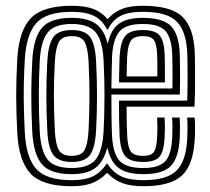

<svg xmlns="http://www.w3.org/2000/svg" viewBox="-20 -629 719 658"><path d="M226 9.2Q125.8 9.2 85.1 -33.6Q44.5 -76.5 39.2 -173.5Q35.5 -242.2 35.5 -300.4Q35.5 -358.5 39.2 -427Q44.8 -524.5 86 -566.9Q127.2 -609.2 226 -609.2Q270 -609.2 298.8 -598.8Q327.5 -588.2 347.8 -564.2H349.8Q370 -587.5 397.8 -598.4Q425.5 -609.2 469.2 -609.2Q565.8 -609.2 604.9 -571.8Q644 -534.2 647.5 -449.2Q648 -433.2 648.4 -400.9Q648.8 -368.5 648.4 -331.4Q648 -294.2 646.5 -263.5H413.8Q414 -230.5 414.5 -204.6Q415 -178.8 416 -162.5Q417.8 -125.5 428.1 -110.1Q438.5 -94.8 471 -94.8Q499.5 -94.8 508.2 -109.4Q517 -124 518.5 -160.2Q519.2 -176.8 519.4 -190.6Q519.5 -204.5 518.5 -226.2H544Q545.2 -207 545.2 -191Q545.2 -175 544.2 -158.5Q542.2 -112.5 527.5 -93.2Q512.8 -74 471 -74Q426.2 -74 409.6 -93.5Q393 -113 390 -160.2Q388.8 -183.5 388.2 -218Q387.8 -252.5 387.8 -284.2H621.8Q622.8 -316 622.9 -350Q623 -384 622.6 -410.6Q622.2 -437.2 621.8 -447Q618.2 -523 585.1 -555.8Q552 -588.5 469.2 -588.5Q420.5 -588.5 393 -574.4Q365.5 -560.2 349.8 -527.8H347Q330.8 -560.2 302.4 -574.4Q274 -588.5 226 -588.5Q139 -588.5 104.5 -549.9Q70 -511.2 65 -425.5Q62.2 -377.2 61.6 -337.2Q61 -297.2 61.9 -258.5Q62.8 -219.8 65 -175.2Q69.5 -88.8 104.1 -50.1Q138.8 -11.5 226 -11.5Q270.8 -11.5 298.5 -24.8Q326.2 -38 345.5 -68.2H348.2Q367.2 -37.8 395.6 -24.6Q424 -11.5 471 -11.5Q551.5 -11.5 584.9 -44.2Q618.2 -77 621.8 -155.8Q622.5 -170.2 622.6 -189.9Q622.8 -209.5 621.2 -226.2H647Q648.5 -210.5 648.5 -190.4Q648.5 -170.2 647.5 -154.5Q643.2 -65 603.9 -27.9Q564.5 9.2 471 9.2Q429 9.2 400.4 -1.1Q371.8 -11.5 348 -35.8H346Q323 -11.8 294.9 -1.2Q266.8 9.2 226 9.2ZM226 -32.2Q152.5 -32.2 123.6 -66.2Q94.8 -100.2 90.5 -177.8Q87.2 -244.5 87.2 -302.5Q87.2 -360.5 90.8 -423.8Q95.2 -501 124.4 -534.4Q153.5 -567.8 226 -567.8Q279.2 -567.8 307.9 -547.9Q336.5 -528 348 -482H350Q360.5 -528.5 388.2 -548.1Q416 -567.8 469.2 -567.8Q538.8 -567.8 566 -539.5Q593.2 -511.2 596 -446.2Q596.5 -434 597 -393.2Q597.5 -352.5 596.2 -305H361.8Q361.8 -267.5 362.2 -226.1Q362.8 -184.8 364.2 -159.2Q367.8 -102 390.1 -77.6Q412.5 -53.2 471 -53.2Q526 -53.2 546.9 -77.1Q567.8 -101 570.2 -157.8Q572 -194.8 569.8 -226.2H595.5Q596.8 -210.8 596.8 -193Q596.8 -175.2 596 -156.8Q592.8 -89.5 566.1 -60.9Q539.5 -32.2 471 -32.2Q415.5 -32.2 387.5 -52.8Q359.5 -73.2 348.8 -120.2H346.8Q334 -73.2 306 -52.8Q278 -32.2 226 -32.2ZM226 -53.2Q284.2 -53.2 307.6 -82.1Q331 -111 335 -178.8Q338 -237 338.1 -297.6Q338.2 -358.2 335 -422.2Q331.2 -491 307.4 -518.9Q283.5 -546.8 226 -546.8Q166.2 -546.8 143.2 -517.4Q120.2 -488 116.2 -421.2Q113.2 -363 113 -304Q112.8 -245 116.2 -178.5Q120 -111.2 143.1 -82.2Q166.2 -53.2 226 -53.2ZM361.8 -325.8H570.8Q571.5 -362 571.1 -396.5Q570.8 -431 570.2 -445.2Q567.5 -500 546.5 -523.4Q525.5 -546.8 469.2 -546.8Q411.2 -546.8 389.5 -521.2Q367.8 -495.8 364.2 -438.2Q363.2 -418.5 362.8 -389.8Q362.2 -361 361.8 -325.8ZM226 -74Q180 -74 162.5 -98.4Q145 -122.8 142.2 -179.8Q139 -242.5 138.9 -299.8Q138.8 -357 142.2 -420.5Q145.5 -476.8 162.5 -501.4Q179.5 -526 226 -526Q272 -526 289 -501.6Q306 -477.2 309.2 -420.8Q312.5 -357.5 312.5 -299.9Q312.5 -242.2 309.2 -180.5Q306 -123.5 289 -98.8Q272 -74 226 -74ZM388 -346.5Q388 -358 388.4 -376Q388.8 -394 389.2 -411Q389.8 -428 390 -436.5Q393 -486 409.4 -506Q425.8 -526 469.2 -526Q512 -526 527.2 -507.2Q542.5 -488.5 544.2 -444.5Q544.8 -431.5 545.1 -405.9Q545.5 -380.2 545.2 -346.5ZM226 -94.8Q258.8 -94.8 269.8 -114.9Q280.8 -135 283.5 -181.8Q286.2 -236.5 286.6 -293.1Q287 -349.8 283.5 -419.5Q281 -465.5 269.9 -485.4Q258.8 -505.2 226 -505.2Q192.8 -505.2 181.8 -485.1Q170.8 -465 168 -419Q164.5 -352.5 164.6 -299.4Q164.8 -246.2 168 -181.2Q170.2 -135.8 181.4 -115.2Q192.5 -94.8 226 -94.8ZM414 -367.2H519.2Q519.5 -394.2 519.2 -413.6Q519 -433 518.5 -444Q517 -477.2 507.9 -491.2Q498.8 -505.2 469.2 -505.2Q438.2 -505.2 428.1 -489.1Q418 -473 415.8 -434.8Q415.2 -422 414.8 -403.9Q414.2 -385.8 414 -367.2Z"/></svg>

Font: Big Shoulders Inline Display ExtraBold
Style: Regular
Weight: 800
Designer: Patric King
Foundry: XO Type Co
Version: Version 1.000